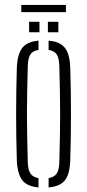

<svg xmlns="http://www.w3.org/2000/svg" viewBox="-20 -774 362 798"><path d="M50 -106Q48.5 -152 47.8 -201Q47 -250 47 -299.5Q47 -349 47.8 -398Q48.5 -447 50 -493.5Q52.5 -548.5 72.5 -574.8Q92.5 -601 140 -605V-566.5Q116.5 -563 106.5 -548Q96.5 -533 95.5 -501Q94 -443.5 93 -394.8Q92 -346 92 -299.8Q92 -253.5 93 -204.8Q94 -156 95.5 -98.5Q96.5 -67 107 -52.2Q117.5 -37.5 140 -33.5V5Q92.5 1 72.5 -25.2Q52.5 -51.5 50 -106ZM182 5V-33.5Q205 -37.5 215.2 -52.2Q225.5 -67 226.5 -98.5Q228 -156.5 229 -205.2Q230 -254 230 -300Q230 -346 229 -394.8Q228 -443.5 226.5 -501Q225.5 -533.5 215.5 -548.2Q205.5 -563 182 -566.5V-605Q214.5 -602.5 233.8 -589.8Q253 -577 261.8 -553.5Q270.5 -530 272 -493.5Q273.5 -447 274.2 -398.2Q275 -349.5 275 -300Q275 -250.5 274.2 -201.5Q273.5 -152.5 272 -106Q270.5 -70 261.8 -46.2Q253 -22.5 233.8 -10.2Q214.5 2 182 5ZM179 -640V-683.5H222.5V-640ZM101 -640V-683.5H144V-640ZM68.5 -753.5H254V-723.5H68.5Z"/></svg>

Font: Big Shoulders Stencil Display Thin Light
Style: Regular
Weight: 300
Version: Version 2.001